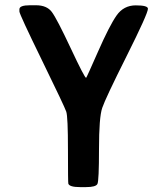

<svg xmlns="http://www.w3.org/2000/svg" viewBox="-20 -727 652 749"><path d="M557.1 -692.9Q557.1 -674.3 474.1 -508.5Q391.1 -342.8 378.7 -305.9Q366.2 -269 366.2 -145.5Q366.2 -22 360.1 -9.5Q354 2.9 315.4 2.9H292Q251.5 2.9 246.6 -10.3Q245.1 -14.2 245.1 -142.8Q245.1 -271.5 238.5 -291.3Q231.9 -311 143.8 -491.5Q55.7 -671.9 55.7 -682.1V-690.9Q55.7 -706.5 97.2 -706.5H120.1Q162.6 -706.5 182.1 -680.4Q201.7 -654.3 255.9 -538.8Q310.1 -423.3 315.9 -423.3Q317.4 -423.3 362.3 -525.4Q407.2 -627.4 434.8 -666.7Q462.4 -706.1 509.8 -706.1Q557.1 -706.1 557.1 -692.9Z"/></svg>

Font: Averia Sans
Style: Bold
Weight: 700
Version: Version 1.0